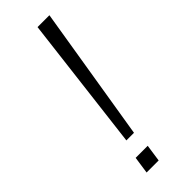

<svg xmlns="http://www.w3.org/2000/svg" viewBox="-231 -709 732 732"><g transform="rotate(-45 134.5 -343.0)"><path d="M138 -141H97L163 -686H227ZM130 0H65L75 -69H140Z"/></g></svg>

Font: Chivo Thin Italic
Style: Regular
Weight: 100
Italic angle: -8.05°
Designer: Hector Gatti
Foundry: Omnibus-Type
Version: Version 1.007